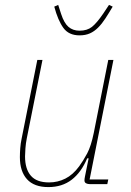

<svg xmlns="http://www.w3.org/2000/svg" viewBox="-20 -750 535 782"><path d="M153 -506 89 -186Q85 -166 83.5 -145Q82 -124 82 -113Q82 -62 105.5 -34.5Q129 -7 180 -7Q215 -7 246 -22.5Q277 -38 302 -72Q319 -95 335 -125Q351 -155 362 -209L421 -506H442L345 -19H421L417 0H347Q337 0 330.5 -3.5Q324 -7 324 -15Q324 -21 326 -31L341 -105H335Q311 -48 272 -18Q233 12 177 12Q119 12 90 -20Q61 -52 61 -110Q61 -127 62.5 -146.5Q64 -166 68 -185L132 -506ZM304 -606Q260 -606 238 -636.5Q216 -667 201 -723L217 -730L229 -693Q241 -656 259 -640.5Q277 -625 304 -625Q335 -625 354.5 -640.5Q374 -656 400 -694L424 -730L439 -723Q423 -696 409 -674.5Q395 -653 379.5 -637.5Q364 -622 346 -614Q328 -606 304 -606Z"/></svg>

Font: IBM Plex Sans Condensed Thin
Style: Italic
Weight: 100
Width: 3
Italic angle: -11°
Designer: Mike Abbink, Paul van der Laan, Pieter van Rosmalen
Foundry: Bold Monday
Version: Version 1.3